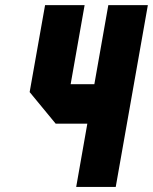

<svg xmlns="http://www.w3.org/2000/svg" viewBox="-20 -739 604 759"><path d="M437.5 0H281.2L325.2 -250H200.2L97.2 -375L158.2 -718.8H314.5L259.3 -406.2H353L408.2 -718.8H564.5Z"/></svg>

Font: Signwood
Style: Italic
Weight: 400
Italic angle: -10°
Designer: GGBotNet
Foundry: GGBotNet
Version: 0.95